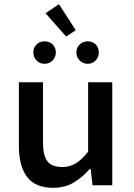

<svg xmlns="http://www.w3.org/2000/svg" viewBox="-20 -883 640 915"><path d="M234 12Q148 12 109 -40Q70 -92 70 -187V-491H185V-202Q185 -143 205.5 -115Q226 -87 277 -87Q311 -87 339.5 -103.5Q368 -120 400 -160V-491H515V0H421L412 -78H408Q373 -38 331 -13Q289 12 234 12ZM192 -579Q169 -579 154 -595Q139 -611 139 -633Q139 -656 154 -671Q169 -686 192 -686Q216 -686 231 -671Q246 -656 246 -633Q246 -611 231 -595Q216 -579 192 -579ZM398 -579Q375 -579 359.5 -595Q344 -611 344 -633Q344 -656 359.5 -671Q375 -686 398 -686Q421 -686 436 -671Q451 -656 451 -633Q451 -611 436 -595Q421 -579 398 -579ZM295 -709 197 -820 261 -863 341 -739Z"/></svg>

Font: Source Code Pro ExtraLight SemiBold
Style: Regular
Weight: 600
Monospace: yes
Version: Version 1.018;hotconv 1.0.116;makeotfexe 2.5.65601